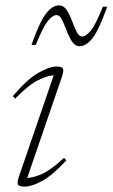

<svg xmlns="http://www.w3.org/2000/svg" viewBox="-20 -683 418 713"><path d="M51 -29.5 179.5 -403.5Q155 -402 121.2 -385.2Q87.5 -368.5 36.5 -317L27.5 -326Q82.5 -390.5 123.5 -413.2Q164.5 -436 189 -436Q211.5 -436 214.2 -427.2Q217 -418.5 209.5 -396.5L81 -22Q104 -23 136.5 -37.2Q169 -51.5 218 -97L226.5 -87.5Q175 -32 136.5 -11Q98 10 71.5 10Q49 10 46.2 1.2Q43.5 -7.5 51 -29.5ZM378 -658Q347.5 -572 324 -541.8Q300.5 -511.5 276 -511.5Q258.5 -511.5 247.2 -529Q236 -546.5 227.5 -569.2Q219 -592 210.5 -609.5Q202 -627 190 -627Q175 -627 157 -604.2Q139 -581.5 113 -516.5H97Q127.5 -602.5 151 -632.8Q174.5 -663 199 -663Q216.5 -663 227.8 -645.5Q239 -628 247.5 -605.2Q256 -582.5 264.5 -565Q273 -547.5 285 -547.5Q300 -547.5 318 -570.2Q336 -593 362 -658Z"/></svg>

Font: Newsreader 16pt ExtraLight
Style: Italic
Weight: 275
Italic angle: -17°
Designer: Hugues Gentile
Foundry: Production Type
Version: Version 1.003; ttfautohint (v1.8.3)